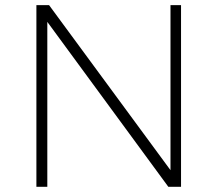

<svg xmlns="http://www.w3.org/2000/svg" viewBox="-20 -719 837 739"><path d="M120.1 0V-699.2H168.9L636.2 -64V-699.2H676.8V0H627.9L162.1 -634.8V0Z"/></svg>

Font: Montserrat Ultra Light
Style: Regular
Weight: 200
Designer: Julieta Ulanovsky
Foundry: Julieta Ulanovsky
Version: Version 3.001;PS 003.001;hotconv 1.0.70;makeotf.lib2.5.58329